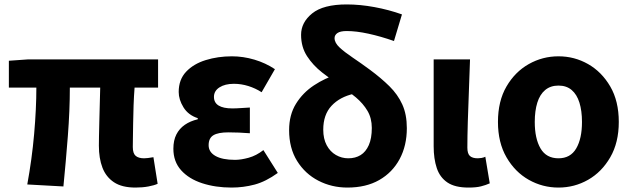

<svg xmlns="http://www.w3.org/2000/svg" viewBox="-20 -832 2852 866"><path d="M591 14Q530 14 494 -10Q458 -34 442 -76Q426 -118 426 -175Q426 -189 426.5 -217.5Q427 -246 428 -283.5Q429 -321 430 -361Q431 -401 432 -437H295Q295 -334 286 -218Q277 -102 266 9L103 0Q124 -114 134 -228Q144 -342 144 -437H20V-558L105 -564H693V-437H587Q584 -399 582.5 -356.5Q581 -314 580.5 -275.5Q580 -237 579.5 -208.5Q579 -180 579 -169Q579 -140 592 -129Q605 -118 630 -118Q644 -118 672 -123L691 -3Q676 4 649.5 9Q623 14 591 14Z M1024 14Q952 14 892 -5.5Q832 -25 797 -64Q762 -103 762 -161Q762 -199 775.5 -225.5Q789 -252 813.5 -269Q838 -286 872 -294V-299Q829 -313 807.5 -348Q786 -383 786 -417Q786 -473 819.5 -508.5Q853 -544 908 -561Q963 -578 1026 -578Q1077 -578 1127.5 -563Q1178 -548 1220 -520L1160 -416Q1132 -434 1100 -444Q1068 -454 1035 -454Q995 -454 970 -438Q945 -422 945 -395Q945 -369 966 -356Q987 -343 1028 -343Q1045 -343 1066 -344.5Q1087 -346 1107 -347V-231Q1082 -233 1057.5 -234Q1033 -235 1010 -235Q964 -235 942.5 -222Q921 -209 921 -177Q921 -146 952 -128.5Q983 -111 1040 -111Q1067 -111 1101.5 -120.5Q1136 -130 1168 -155L1233 -52Q1179 -13 1128.5 0.5Q1078 14 1024 14Z M1547 14Q1476 14 1416 -17Q1356 -48 1320 -106Q1284 -164 1284 -245Q1284 -314 1315 -364Q1346 -414 1396 -447Q1446 -480 1502 -497L1576 -409Q1513 -395 1475.5 -355Q1438 -315 1438 -247Q1438 -206 1453.5 -177Q1469 -148 1495 -133Q1521 -118 1551 -118Q1583 -118 1606.5 -132.5Q1630 -147 1643.5 -177.5Q1657 -208 1657 -255Q1657 -299 1637.5 -332Q1618 -365 1585.5 -392.5Q1553 -420 1514 -446Q1474 -473 1433 -505Q1392 -537 1365 -578.5Q1338 -620 1338 -675Q1338 -731 1388 -771.5Q1438 -812 1544 -812Q1604 -812 1669 -800Q1734 -788 1793 -767L1757 -647Q1697 -668 1642 -680Q1587 -692 1544 -692Q1515 -692 1502 -683Q1489 -674 1489 -660Q1489 -639 1511.5 -618Q1534 -597 1570.5 -572.5Q1607 -548 1649 -517Q1699 -480 1736.5 -443Q1774 -406 1794.5 -361Q1815 -316 1815 -254Q1815 -175 1782.5 -114.5Q1750 -54 1690.5 -20Q1631 14 1547 14Z M2093 14Q2032 14 1998 -9Q1964 -32 1950 -74Q1936 -116 1936 -172V-564H2100Q2098 -498 2095 -424Q2092 -350 2090 -282.5Q2088 -215 2088 -166Q2088 -139 2099.5 -128.5Q2111 -118 2135 -118Q2142 -118 2151.5 -119.5Q2161 -121 2169 -125L2189 -5Q2171 3 2149.5 8.5Q2128 14 2093 14Z M2499 14Q2427 14 2365 -21Q2303 -56 2264.5 -122.5Q2226 -189 2226 -282Q2226 -376 2264.5 -442Q2303 -508 2365 -543Q2427 -578 2499 -578Q2571 -578 2632.5 -543Q2694 -508 2732.5 -442Q2771 -376 2771 -282Q2771 -189 2732.5 -122.5Q2694 -56 2632.5 -21Q2571 14 2499 14ZM2499 -118Q2553 -118 2579 -162.5Q2605 -207 2605 -282Q2605 -332 2593.5 -369Q2582 -406 2558.5 -426Q2535 -446 2499 -446Q2463 -446 2439 -426Q2415 -406 2403.5 -369Q2392 -332 2392 -282Q2392 -207 2418 -162.5Q2444 -118 2499 -118Z"/></svg>

Font: Noto Sans SC ExtraBold
Style: Regular
Weight: 800
Designer: Ryoko NISHIZUKA 西塚涼子 (kana, bopomofo & ideographs); Paul D. Hunt (Latin, Greek & Cyrillic); Sandoll Communications 산돌커뮤니
Foundry: Adobe
Version: Version 2.004-H2;hotconv 1.0.118;makeotfexe 2.5.65603